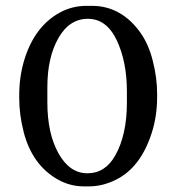

<svg xmlns="http://www.w3.org/2000/svg" viewBox="-20 -644 628 673"><path d="M146 -338.9V-284.7Q146 -176.3 185.1 -106.4Q224.1 -36.6 286.6 -36.6Q348.6 -36.6 383.8 -98.6Q424.8 -171.4 424.8 -284.2V-323.2Q424.8 -427.7 389.2 -502.9Q353.5 -578.1 288.1 -578.1Q223.1 -578.1 184.6 -510.3Q146 -442.4 146 -338.9ZM283.2 -623.5H302.2Q401.4 -623.5 467.8 -535.6Q499.5 -493.7 515.1 -432.6Q530.8 -371.6 530.8 -314.5V-304.2Q530.8 -236.3 511.7 -177.7Q472.7 -56.6 386.7 -14.2Q339.8 9.3 292.5 9.3H273.9Q225.1 9.3 182.1 -15.1Q92.8 -65.9 63 -181.2Q47.4 -241.7 47.4 -300.3V-310.5Q47.4 -377 65.9 -436.5Q102.1 -552.2 189.9 -600.1Q232.9 -623.5 283.2 -623.5Z"/></svg>

Font: Averia Serif Libre Light
Style: Regular
Weight: 300
Version: Version 1.002